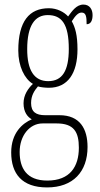

<svg xmlns="http://www.w3.org/2000/svg" viewBox="-20 -579 439 840"><path d="M186 241C300 241 363 172 363 64C363 -15 330 -75 240 -75H177C138 -75 116 -89 116 -128C116 -162 131 -183 146 -201C157 -197 180 -195 194 -195C277 -195 319 -259 319 -363C319 -426 309 -459 294 -486C312 -514 324 -524 337 -524C356 -524 359 -507 359 -473C377 -473 385 -489 385 -513C385 -538 372 -559 345 -559C314 -559 295 -530 278 -507C261 -526 230 -543 194 -543C108 -543 60 -486 60 -358C60 -289 87 -234 124 -212C103 -192 83 -164 83 -127C83 -88 101 -67 119 -57C79 -40 29 2 29 88C29 181 76 241 186 241ZM191 -224C129 -224 99 -272 99 -364C99 -468 133 -513 189 -513C250 -513 281 -474 281 -365C281 -270 253 -224 191 -224ZM187 211C95 211 66 155 66 86C66 14 110 -39 166 -39H228C303 -39 325 -2 325 67C325 149 287 211 187 211Z"/></svg>

Font: Noto Serif Lao ExtraCondensed ExtraLight
Style: Regular
Weight: 200
Width: 2
Designer: Monotype Design Team
Foundry: Monotype Imaging Inc.
Version: Version 2.003